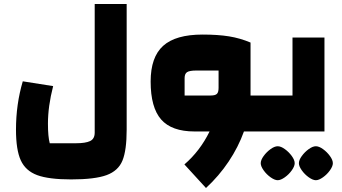

<svg xmlns="http://www.w3.org/2000/svg" viewBox="-20 -658 1714 961"><path d="M360 59Q408 59 431 48Q454 37 454 6V-638H614V-9Q614 94 593 145.5Q572 197 513.5 218.5Q455 240 336 240Q224 240 166 218.5Q108 197 84 144.5Q60 92 60 -9Q60 -136 94 -251L246 -227Q220 -126 220 -39Q220 26 229 59Z M1334 0H1201Q1173 78 1124.5 150.5Q1076 223 1011 283L903 165Q981 98 1029 0H954Q839 0 786.5 -60Q734 -120 734 -250Q734 -372 796.5 -428.5Q859 -485 994 -485Q1071 -485 1126.5 -476Q1182 -467 1234 -445V-180H1334ZM1035 -180Q1057 -180 1065.5 -188Q1074 -196 1074 -218V-305H963Q929 -305 916.5 -297Q904 -289 904 -267V-180Z M1314 0ZM1294 -180H1444V-470H1604V0H1294ZM1285 159Q1285 143 1299.5 123Q1314 103 1334 88.5Q1354 74 1370 74Q1386 74 1406 88.5Q1426 103 1440.5 123Q1455 143 1455 159Q1455 174 1440.5 194.5Q1426 215 1405.5 229.5Q1385 244 1370 244Q1355 244 1334.5 229.5Q1314 215 1299.5 194.5Q1285 174 1285 159ZM1476 159Q1476 143 1490.5 123Q1505 103 1525 88.5Q1545 74 1561 74Q1577 74 1597 88.5Q1617 103 1631.5 123Q1646 143 1646 159Q1646 174 1631.5 194.5Q1617 215 1596.5 229.5Q1576 244 1561 244Q1546 244 1525.5 229.5Q1505 215 1490.5 194.5Q1476 174 1476 159Z"/></svg>

Font: Changa Black
Style: Regular
Weight: 900
Designer: Eduardo Rodriguez Tunni
Foundry: Eduardo Rodriguez Tunni
Version: Version 2.001; ttfautohint (v1.5.10-5e6f)